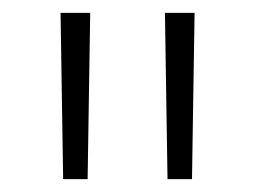

<svg xmlns="http://www.w3.org/2000/svg" viewBox="-20 -720 397 298"><path d="M74 -700H120L116 -442H78ZM236 -700H282L278 -442H240Z"/></svg>

Font: Hilab Light
Style: Regular
Weight: 300
Designer: Cristianderson Lima
Foundry: Cristianderson
Version: Version 1.0